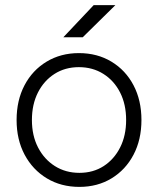

<svg xmlns="http://www.w3.org/2000/svg" viewBox="-20 -720 619 752"><path d="M291 12Q219 12 163.5 -21.5Q108 -55 76.5 -114Q45 -173 45 -250Q45 -327 76 -386Q107 -445 162.5 -478.5Q218 -512 289 -512Q361 -512 416.5 -478.5Q472 -445 503 -386Q534 -327 534 -250Q534 -173 503 -114Q472 -55 417 -21.5Q362 12 291 12ZM291 -43Q345 -43 386 -69.5Q427 -96 450.5 -142.5Q474 -189 474 -250Q474 -311 450.5 -357.5Q427 -404 385 -430.5Q343 -457 289 -457Q235 -457 193.5 -430.5Q152 -404 128.5 -357.5Q105 -311 105 -250Q105 -189 129 -142.5Q153 -96 195 -69.5Q237 -43 291 -43ZM228 -574 347 -700H432L304 -574Z"/></svg>

Font: Figtree Light Light
Style: Regular
Weight: 300
Version: Version 2.001;gftools[0.9.30]